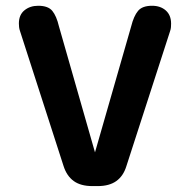

<svg xmlns="http://www.w3.org/2000/svg" viewBox="-20 -644 659 666"><path d="M319 1.5H300.5Q260 1.5 235.8 -16Q211.5 -33.5 200.5 -68L49.5 -536Q47 -543 46.2 -550Q45.5 -557 45.5 -562.5Q45.5 -592.5 64.8 -608.2Q84 -624 112.5 -624Q147 -624 161.5 -606.2Q176 -588.5 184.5 -552.5L309.5 -115.5L435 -552.5Q444 -588.5 458.8 -606.2Q473.5 -624 507.5 -624Q536.5 -624 555 -607.8Q573.5 -591.5 573.5 -562Q573.5 -556.5 573 -549.8Q572.5 -543 570 -536L418.5 -68Q408 -33.5 383.5 -16Q359 1.5 319 1.5Z"/></svg>

Font: Sono ExtraLight Monospace SemiBold
Style: Regular
Weight: 600
Version: Version 2.112